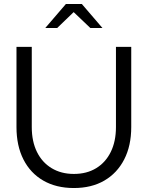

<svg xmlns="http://www.w3.org/2000/svg" viewBox="-20 -936 744 967"><path d="M352 11Q263 11 198 -26.5Q133 -64 98 -133Q63 -202 63 -296V-700H140V-296Q140 -224 166 -171Q192 -118 240 -89Q288 -60 352 -60Q417 -60 464.5 -89Q512 -118 538 -171Q564 -224 564 -296V-700H641V-296Q641 -202 605.5 -133Q570 -64 505.5 -26.5Q441 11 352 11ZM435 -795 351 -875 268 -795H208L312 -916H392L496 -795Z"/></svg>

Font: Red Hat Display Variable
Style: Regular
Weight: 400
Designer: Pentagram, MCKL
Foundry: Pentagram, MCKL
Version: Version 1.021